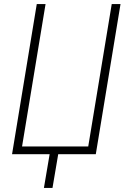

<svg xmlns="http://www.w3.org/2000/svg" viewBox="-20 -755 640 940"><path d="M237 165H195L223 0H39L160 -735H203L88 -38H412L527 -735H570L449 0H265Z"/></svg>

Font: Iosevka Extralight Extended
Style: Italic
Weight: 200
Width: 7
Italic angle: -9°
Monospace: yes
Designer: Belleve Invis
Foundry: Belleve Invis
Version: Version 32.5.0; ttfautohint (v1.8.4)